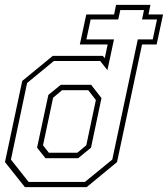

<svg xmlns="http://www.w3.org/2000/svg" viewBox="-26 -770 690 790"><path d="M76.5 0 -5.5 -103 65.5 -437 191 -540H397L405 -530.5L417 -587H302.5L329 -710.5H443.5L451.5 -750H593L585 -710.5H645L618.5 -587H558.5L455.5 -103L330.5 0ZM161 -119 126.5 -162.5 173 -379.5 224 -421H349L391.5 -366.5L348.5 -162.5L295.5 -119ZM175 -141.5H292L329 -172L368.5 -358.5L337 -399H229.5L192.5 -368L151 -172ZM91.5 -21.5H323.5L436 -113.5L541 -608H602.5L620 -690H558.5L566.5 -728.5H469L460.5 -690H347L329.5 -608H443L416 -481.5L386 -519H195.5L85.5 -428.5L19 -113.5Z"/></svg>

Font: Tourney ExtraLight
Style: Italic
Weight: 250
Italic angle: -12°
Version: Version 1.015